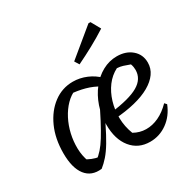

<svg xmlns="http://www.w3.org/2000/svg" viewBox="-164 -902 1073 1074"><g transform="rotate(-30 372.5 -364.5)"><path d="M197 4Q129 12 92 -35.5Q55 -83 55 -178Q55 -272 87.5 -344Q120 -416 175.5 -457.5Q231 -499 300 -499Q345 -499 387.5 -481Q430 -463 460 -432L429 -394Q390 -418 344.5 -430.5Q299 -443 241 -447L291 -453Q257 -440 228 -410.5Q199 -381 178 -340.5Q157 -300 146.5 -254Q136 -208 137 -161Q138 -114 154 -72L130 -96Q154 -81 175 -72.5Q196 -64 220 -60L194 -50Q217 -67 237 -89.5Q257 -112 278 -146Q299 -180 326 -231Q353 -282 388 -357L408 -347Q371 -264 342 -204.5Q313 -145 289 -105Q265 -65 242.5 -39.5Q220 -14 197 4ZM509 9Q433 9 388 -46.5Q343 -102 343 -196Q343 -257 362 -312Q381 -367 414 -409Q447 -451 491 -475Q535 -499 584 -499Q643 -499 680.5 -466.5Q718 -434 718 -382Q718 -344 696 -313Q674 -282 633 -258.5Q592 -235 533 -220.5Q474 -206 401 -201V-242Q525 -257 581.5 -290Q638 -323 638 -381Q638 -390 636.5 -399.5Q635 -409 631 -420Q607 -429 589.5 -434.5Q572 -440 552 -441Q511 -420 482.5 -382Q454 -344 439 -294.5Q424 -245 425 -191Q426 -137 446 -85Q483 -64 524 -63.5Q565 -63 605.5 -82Q646 -101 683 -139L695 -126Q670 -63 620 -27Q570 9 509 9ZM382 -564 364 -593 540 -738H553L587 -677Q537 -645 486.5 -617.5Q436 -590 382 -564Z"/></g></svg>

Font: Piazzolla Thin Medium
Style: Italic
Weight: 500
Italic angle: -11.3°
Version: Version 2.005